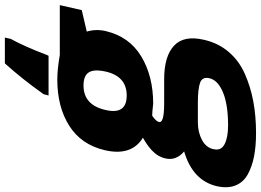

<svg xmlns="http://www.w3.org/2000/svg" viewBox="-178 -648 1046 769"><g transform="rotate(-90 344.5 -263.0)"><path d="M128 -366Q150 -460 225.5 -508Q301 -556 411 -556Q452 -556 509 -546H709L689 -458L603 -438Q614 -401 605 -362Q583 -268 504 -220Q425 -172 314 -172L285 -175L266 -176Q244 -161 241 -149Q235 -128 315 -128H412Q504 -128 546.5 -88.5Q589 -49 570 32Q557 89 521.5 130.5Q486 172 434 195Q382 218 323.5 229Q265 240 196 240Q144 240 103 232Q62 224 30.5 206.5Q-1 189 -13.5 157Q-26 125 -16 82Q7 -14 123 -48Q85 -80 95 -123Q102 -154 128 -178Q150 -198 178 -213Q103 -259 128 -366ZM319 7H239Q200 7 169 23.5Q138 40 132 70Q125 100 152 114Q179 128 227 128Q312 128 361 107Q408 87 416 54Q423 25 398.5 16Q374 7 319 7ZM289 -363Q269 -278 347 -278Q424 -278 443 -363Q453 -409 439.5 -430Q426 -451 387 -451Q309 -451 289 -363ZM574 -744V-743Q544 -689 509 -597L506 -591H347L352 -610L353 -612Q415 -699 473 -763L476 -766H579Z"/></g></svg>

Font: Passageway
Style: BdIt
Weight: 700
Foundry: Ascender Corporation
Version: Version 1.11